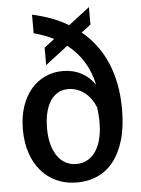

<svg xmlns="http://www.w3.org/2000/svg" viewBox="-58 -893 697 950"><g transform="rotate(-5 290.5 -418.5)"><path d="M41.5 -272.9Q41.5 -336.9 58.6 -387.5Q75.7 -438 105.7 -472.9Q135.7 -507.8 176 -526.1Q216.3 -544.4 262.7 -544.4Q314 -544.4 355 -522.7Q396 -501 421.9 -461.4Q408.7 -525.9 377 -577.4Q345.2 -628.9 296.4 -667L184.1 -580.6V-667.5L234.9 -706.1Q189.9 -729 136.2 -743.2V-835.4Q187.5 -824.2 231.9 -807.4Q276.4 -790.5 314.9 -767.6L419.9 -848.1V-761.7L373.5 -726.1Q455.6 -658.2 497.3 -558.8Q539.1 -459.5 539.1 -330.6Q539.1 -240.7 519.5 -176.3Q500 -111.8 466.1 -70.1Q432.1 -28.3 386 -8.5Q339.8 11.2 287.1 11.2Q231.4 11.2 186.3 -9Q141.1 -29.3 108.9 -66.4Q76.7 -103.5 59.1 -156Q41.5 -208.5 41.5 -272.9ZM291.5 -80.1Q327.1 -80.1 354.7 -99.1Q382.3 -118.2 399.2 -153.3Q416 -188.5 420.9 -238.5Q425.8 -288.6 417 -351.1Q407.7 -374 394 -392.8Q380.4 -411.6 363 -425Q345.7 -438.5 325.2 -445.8Q304.7 -453.1 282.7 -453.1Q251.5 -453.1 228.5 -439Q205.6 -424.8 190.7 -400.1Q175.8 -375.5 168.5 -341.8Q161.1 -308.1 161.1 -269Q161.1 -223.1 170.9 -187.7Q180.7 -152.3 198 -128.4Q215.3 -104.5 239.3 -92.3Q263.2 -80.1 291.5 -80.1Z"/></g></svg>

Font: Tauri
Style: Regular
Weight: 400
Designer: Yvonne Schüttler
Foundry: Yvonne Schüttler
Version: Version 1.003; ttfautohint (v0.93.8-669f) -l 13 -r 13 -G 200